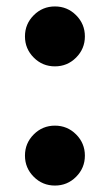

<svg xmlns="http://www.w3.org/2000/svg" viewBox="-20 -558 341 596"><path d="M57.5 -75Q57.5 -113.5 84.8 -140.8Q112 -168 150.5 -168Q189 -168 216.2 -140.8Q243.5 -113.5 243.5 -75Q243.5 -36.5 216.2 -9.2Q189 18 150.5 18Q112 18 84.8 -9.2Q57.5 -36.5 57.5 -75ZM57.5 -445Q57.5 -483.5 84.8 -510.8Q112 -538 150.5 -538Q189 -538 216.2 -510.8Q243.5 -483.5 243.5 -445Q243.5 -406.5 216.2 -379.2Q189 -352 150.5 -352Q112 -352 84.8 -379.2Q57.5 -406.5 57.5 -445Z"/></svg>

Font: Besley* Narrow
Style: Bold
Weight: 700
Width: 4
Designer: Owen Earl
Foundry: indestructible type*
Version: Version 3.000; ttfautohint (v1.8.3)